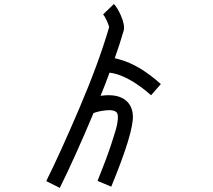

<svg xmlns="http://www.w3.org/2000/svg" viewBox="-20 -832 1040 939"><path d="M552.7 -468.8Q533.2 -474.6 515.6 -476.6Q496.1 -421.9 471.7 -363.3Q544.9 -374 585.9 -347.7Q627 -321.3 629.9 -266.6Q633.8 -185.5 524.4 80.1V81.1L457 52.7Q499 -50.8 523.4 -124.5Q547.9 -198.2 552.7 -223.6Q557.6 -249 556.6 -262.7Q555.7 -280.3 545.9 -286.1Q526.4 -298.8 474.6 -289.1Q457 -286.1 437.5 -279.3Q349.6 -69.3 272.5 86.9L206.1 53.7Q272.5 -79.1 367.7 -301.8Q462.9 -524.4 513.7 -699.2Q511.7 -710.9 502 -731.4Q491.2 -753.9 484.4 -761.7L537.1 -812.5Q554.7 -793.9 571.3 -755.9Q591.8 -709 585 -682.6Q567.4 -621.1 541 -546.9Q553.7 -544.9 565.4 -541Q662.1 -514.6 766.6 -420.9L718.8 -366.2Q629.9 -444.3 552.7 -468.8Z"/></svg>

Font: irohakakuC Regular
Style: Regular
Weight: 400
Designer: [Source Han Sans]
Ryoko NISHIZUKA Ë•øÂ°öÊ∂ºÂ≠ê (kana & ideographs); Paul D. Hunt (Latin, Greek & Cyrillic); Wenlong ZHAN
Version: Version 1.001.20160904